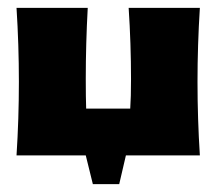

<svg xmlns="http://www.w3.org/2000/svg" viewBox="-20 -395 554 488"><path d="M198 0H22Q28 -93 28 -187Q28 -281 22 -375H203Q198 -284 198 -194Q198 -147 199 -119H311Q313 -147 313 -194Q313 -284 307 -375H488Q482 -281 482 -187Q482 -93 488 0H300L283 73H216Z"/></svg>

Font: CAT Rhythmus
Style: Regular
Weight: 400
Designer: Peter Wiegel nach alter Vorlage
Foundry: Peter Wiegel
Version: 1.000